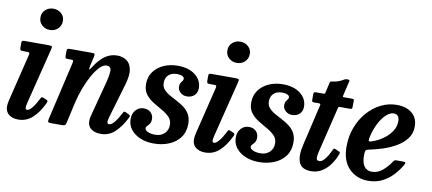

<svg xmlns="http://www.w3.org/2000/svg" viewBox="-70 -1031 2944 1307"><g transform="rotate(10 1402.0 -377.0)"><path d="M130.5 -697Q130.5 -729.5 153.2 -750Q176 -770.5 208 -770.5Q240 -770.5 263 -750Q286 -729.5 285.5 -697Q284.5 -664.5 262.2 -644Q240 -623.5 208 -623.5Q176 -623.5 153.2 -644Q130.5 -664.5 130.5 -697ZM239.5 -493.5 143 -106.5Q141.5 -101 139.8 -90.8Q138 -80.5 138 -76.5Q138 -61 150 -61Q164.5 -61 185 -86.2Q205.5 -111.5 224 -149.5Q228.5 -159 232.2 -162Q236 -165 246 -161L267.5 -152Q276.5 -148 276.8 -142.8Q277 -137.5 272.5 -127.5Q240.5 -61 199 -23.2Q157.5 14.5 101 14.5Q62 14.5 36.8 -4.8Q11.5 -24 11.5 -62.5Q11.5 -70.5 13.5 -83Q15.5 -95.5 17.5 -104L97 -429.5Q100 -442.5 97.2 -446.2Q94.5 -450 81 -450H53.5Q39.5 -450 35.8 -453.5Q32 -457 32 -471V-502.5Q32 -514 36.5 -517Q41 -520 52 -520H217Q238 -520 241 -515.8Q244 -511.5 239.5 -493.5Z M365 -520H513.5Q532 -520 535.5 -516.2Q539 -512.5 536 -497.5L521 -430.5Q516 -406.5 519.5 -405.8Q523 -405 537.5 -428Q570 -479 607.8 -505.5Q645.5 -532 691.5 -532Q727 -532 754.8 -514Q782.5 -496 791 -454.2Q799.5 -412.5 777.5 -341L709 -109Q707 -102.5 705 -91.8Q703 -81 703 -77.5Q703 -61.5 716 -61.5Q732.5 -61.5 752.8 -85.8Q773 -110 792.5 -148.5Q797.5 -158.5 801.2 -162.2Q805 -166 813.5 -162L836 -151.5Q844.5 -147 846 -143Q847.5 -139 842 -127.5Q810.5 -64 769.2 -25.5Q728 13 673 13Q630 13 605 -5.8Q580 -24.5 580 -61.5Q580 -80 586.5 -102L645 -324Q661 -383 662.5 -417.5Q664 -452 631.5 -452Q608.5 -452 583.8 -426.5Q559 -401 535.8 -359.2Q512.5 -317.5 493.8 -267.2Q475 -217 463.5 -167.5L431.5 -25.5Q428.5 -12 424.2 -6Q420 0 403 0H333.5Q310.5 0 306.5 -4.5Q302.5 -9 306.5 -27L400 -430.5Q403 -444 399.8 -447Q396.5 -450 384 -450H362.5Q350 -450 347.2 -454.8Q344.5 -459.5 344.5 -473V-498.5Q344.5 -512.5 348 -516.2Q351.5 -520 365 -520Z M1125.5 -127.5Q1126 -160.5 1104.8 -182.2Q1083.5 -204 1052.5 -221.2Q1021.5 -238.5 990.2 -258Q959 -277.5 938 -305Q917 -332.5 917 -375Q917 -425.5 943.5 -461.2Q970 -497 1013.5 -516Q1057 -535 1108.5 -535Q1185.5 -535 1230.8 -499.2Q1276 -463.5 1276 -409Q1276 -376.5 1255.8 -358.2Q1235.5 -340 1204.5 -340Q1178 -340 1159.5 -357Q1141 -374 1141 -397Q1141.5 -413.5 1147 -422.8Q1152.5 -432 1158.2 -438.8Q1164 -445.5 1164 -454Q1164 -465 1149.8 -471.8Q1135.5 -478.5 1114.5 -478.5Q1076.5 -478.5 1055.2 -458.5Q1034 -438.5 1034 -404.5Q1034 -377.5 1049.5 -359.5Q1065 -341.5 1089.2 -327.5Q1113.5 -313.5 1140.8 -299.5Q1168 -285.5 1192.5 -267.5Q1217 -249.5 1232.2 -222.8Q1247.5 -196 1247.5 -156.5Q1247.5 -101.5 1219.5 -63.2Q1191.5 -25 1143.8 -5Q1096 15 1037 15Q986 15 944.8 -2.2Q903.5 -19.5 879.2 -50.5Q855 -81.5 855 -123Q855 -161 877 -185Q899 -209 932 -209Q962 -209 980.2 -191.2Q998.5 -173.5 998.5 -146Q998 -125 990 -113.5Q982 -102 974 -94.8Q966 -87.5 966 -79Q966 -65 986.2 -55.2Q1006.5 -45.5 1039 -45.5Q1076.5 -45.5 1101 -68.5Q1125.5 -91.5 1125.5 -127.5Z M1422.5 -697Q1422.5 -729.5 1445.2 -750Q1468 -770.5 1500 -770.5Q1532 -770.5 1555 -750Q1578 -729.5 1577.5 -697Q1576.5 -664.5 1554.2 -644Q1532 -623.5 1500 -623.5Q1468 -623.5 1445.2 -644Q1422.5 -664.5 1422.5 -697ZM1531.5 -493.5 1435 -106.5Q1433.5 -101 1431.8 -90.8Q1430 -80.5 1430 -76.5Q1430 -61 1442 -61Q1456.5 -61 1477 -86.2Q1497.5 -111.5 1516 -149.5Q1520.5 -159 1524.2 -162Q1528 -165 1538 -161L1559.5 -152Q1568.5 -148 1568.8 -142.8Q1569 -137.5 1564.5 -127.5Q1532.5 -61 1491 -23.2Q1449.5 14.5 1393 14.5Q1354 14.5 1328.8 -4.8Q1303.5 -24 1303.5 -62.5Q1303.5 -70.5 1305.5 -83Q1307.5 -95.5 1309.5 -104L1389 -429.5Q1392 -442.5 1389.2 -446.2Q1386.5 -450 1373 -450H1345.5Q1331.5 -450 1327.8 -453.5Q1324 -457 1324 -471V-502.5Q1324 -514 1328.5 -517Q1333 -520 1344 -520H1509Q1530 -520 1533 -515.8Q1536 -511.5 1531.5 -493.5Z M1852.5 -127.5Q1853 -160.5 1831.8 -182.2Q1810.5 -204 1779.5 -221.2Q1748.5 -238.5 1717.2 -258Q1686 -277.5 1665 -305Q1644 -332.5 1644 -375Q1644 -425.5 1670.5 -461.2Q1697 -497 1740.5 -516Q1784 -535 1835.5 -535Q1912.5 -535 1957.8 -499.2Q2003 -463.5 2003 -409Q2003 -376.5 1982.8 -358.2Q1962.5 -340 1931.5 -340Q1905 -340 1886.5 -357Q1868 -374 1868 -397Q1868.5 -413.5 1874 -422.8Q1879.5 -432 1885.2 -438.8Q1891 -445.5 1891 -454Q1891 -465 1876.8 -471.8Q1862.5 -478.5 1841.5 -478.5Q1803.5 -478.5 1782.2 -458.5Q1761 -438.5 1761 -404.5Q1761 -377.5 1776.5 -359.5Q1792 -341.5 1816.2 -327.5Q1840.5 -313.5 1867.8 -299.5Q1895 -285.5 1919.5 -267.5Q1944 -249.5 1959.2 -222.8Q1974.5 -196 1974.5 -156.5Q1974.5 -101.5 1946.5 -63.2Q1918.5 -25 1870.8 -5Q1823 15 1764 15Q1713 15 1671.8 -2.2Q1630.5 -19.5 1606.2 -50.5Q1582 -81.5 1582 -123Q1582 -161 1604 -185Q1626 -209 1659 -209Q1689 -209 1707.2 -191.2Q1725.5 -173.5 1725.5 -146Q1725 -125 1717 -113.5Q1709 -102 1701 -94.8Q1693 -87.5 1693 -79Q1693 -65 1713.2 -55.2Q1733.5 -45.5 1766 -45.5Q1803.5 -45.5 1828 -68.5Q1852.5 -91.5 1852.5 -127.5Z M2067.5 -520H2116Q2126.5 -520 2127.8 -522.8Q2129 -525.5 2131 -534L2145.5 -597.5Q2148 -607 2151 -608.8Q2154 -610.5 2164 -612Q2188 -614.5 2206.2 -622Q2224.5 -629.5 2234.5 -635.5Q2244 -641.5 2247.5 -642.8Q2251 -644 2262.5 -644Q2272.5 -644 2275.2 -642Q2278 -640 2276 -631.5L2253 -533.5Q2251 -525 2251.8 -522.5Q2252.5 -520 2262.5 -520H2314Q2324 -520 2327 -517.5Q2330 -515 2329.5 -503.5L2329 -468Q2329 -455.5 2326.2 -452.8Q2323.5 -450 2311.5 -450H2244.5Q2236 -450 2234.2 -447.5Q2232.5 -445 2231 -437.5L2154 -120Q2148.5 -98 2149.2 -80.5Q2150 -63 2168.5 -63Q2184 -63 2198.2 -77.2Q2212.5 -91.5 2224.2 -111.2Q2236 -131 2244 -148.5Q2247.5 -156.5 2251.2 -161.5Q2255 -166.5 2265 -162L2288.5 -151Q2297 -147 2297.8 -143.5Q2298.5 -140 2294 -128.5Q2280.5 -93.5 2257.5 -60.8Q2234.5 -28 2201.5 -6.8Q2168.5 14.5 2125 14.5Q2062 14.5 2042.8 -28.2Q2023.5 -71 2042 -150.5L2108.5 -435Q2110.5 -443.5 2109.2 -446.8Q2108 -450 2097 -450H2064Q2055.5 -450 2052.8 -453.2Q2050 -456.5 2050 -466.5V-503Q2050 -513.5 2053.8 -516.8Q2057.5 -520 2067.5 -520Z M2335 -193Q2335 -264.5 2358.5 -326.2Q2382 -388 2422.5 -434Q2463 -480 2515 -505.8Q2567 -531.5 2624.5 -531.5Q2689.5 -531.5 2729.2 -498.8Q2769 -466 2769 -406.5Q2769 -359.5 2742.8 -324.2Q2716.5 -289 2674 -264Q2631.5 -239 2582 -223Q2532.5 -207 2486.5 -198Q2472.5 -195.5 2467.8 -189Q2463 -182.5 2463 -163.5Q2461 -108 2479.5 -80.8Q2498 -53.5 2533.5 -53.5Q2574 -53.5 2607.2 -81.5Q2640.5 -109.5 2665 -147.5Q2669.5 -154.5 2674.2 -156.8Q2679 -159 2691.5 -159H2728Q2744.5 -159 2747.8 -155.2Q2751 -151.5 2744 -138.5Q2722 -100 2690.2 -65.8Q2658.5 -31.5 2615.8 -10Q2573 11.5 2519 11.5Q2439.5 11.5 2387.2 -41.5Q2335 -94.5 2335 -193ZM2494 -256Q2534.5 -268.5 2570.5 -293Q2606.5 -317.5 2629.5 -350.8Q2652.5 -384 2652.5 -423Q2652.5 -444.5 2643.2 -457.5Q2634 -470.5 2612.5 -470.5Q2587.5 -470.5 2561.2 -446.2Q2535 -422 2513.2 -380Q2491.5 -338 2479.5 -285Q2475.5 -267.5 2477 -259.5Q2478.5 -251.5 2494 -256Z"/></g></svg>

Font: Besley* Narrow Semi
Style: Italic
Weight: 600
Width: 4
Italic angle: -13°
Designer: Owen Earl
Foundry: indestructible type*
Version: Version 3.000; ttfautohint (v1.8.3)